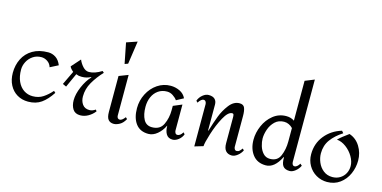

<svg xmlns="http://www.w3.org/2000/svg" viewBox="-85 -1395 3744 1880"><g transform="rotate(15 1787.0 -455.0)"><path d="M457 -410 375 -368Q365 -403 335.5 -423Q306 -443 273 -443Q225 -443 188 -418Q151 -393 131 -354Q111 -315 111 -275Q111 -205 134 -154.5Q157 -104 197 -77.5Q237 -51 287 -51Q347 -51 392 -80.5Q437 -110 477 -156L494 -140Q445 -65 390.5 -26.5Q336 12 257 12Q195 12 146 -17Q97 -46 69 -99.5Q41 -153 41 -223Q41 -301 73 -365.5Q105 -430 169 -468Q233 -506 326 -506Q367 -506 402 -483Q437 -460 457 -410Z M686 -118Q686 -64 709.5 -27.5Q733 9 785 9Q827 9 865.5 -13Q904 -35 931 -70L920 -85Q889 -64 859 -64Q812 -64 788 -97Q764 -130 764 -177Q764 -253 803 -321Q842 -389 902 -453L886 -467Q816 -423 758 -423Q724 -423 696 -453.5Q668 -484 653 -521L572 -430Q579 -410 610 -384L543 -244L580 -227L645 -370Q662 -363 673 -361Q684 -359 703 -359Q752 -359 793 -381L796 -378Q751 -331 718.5 -255.5Q686 -180 686 -118Z M1109 -601 1076 -589 1035 -797 1143 -834ZM1142 -84Q1142 -69 1149.5 -59.5Q1157 -50 1171 -50Q1182 -50 1195.5 -60Q1209 -70 1223 -89L1239 -74Q1216 -31 1183.5 -13Q1151 5 1124 5Q1088 5 1068.5 -18Q1049 -41 1049 -96V-460L1142 -496Z M1725 -415 1653 -376Q1637 -399 1609 -417.5Q1581 -436 1549 -436Q1498 -436 1460 -409.5Q1422 -383 1402 -338Q1382 -293 1382 -238Q1382 -159 1409 -109.5Q1436 -60 1494 -60Q1576 -60 1607 -126Q1638 -192 1638 -270V-315L1726 -352V-89Q1726 -76 1733 -64Q1740 -52 1754 -52Q1783 -52 1807 -92L1822 -76Q1810 -42 1780 -18.5Q1750 5 1720 5Q1677 5 1656.5 -27Q1636 -59 1636 -112H1634Q1609 -59 1566.5 -23.5Q1524 12 1477 12Q1392 12 1348.5 -46.5Q1305 -105 1305 -203Q1305 -281 1340 -349.5Q1375 -418 1435.5 -459Q1496 -500 1569 -500Q1618 -500 1661.5 -479Q1705 -458 1725 -415Z M2328 -398V-367V-84Q2328 -73 2335 -61.5Q2342 -50 2355 -50Q2372 -50 2384 -61Q2396 -72 2408 -89L2423 -74Q2408 -42 2378 -18.5Q2348 5 2321 5Q2281 5 2259 -20Q2237 -45 2237 -96V-361Q2237 -376 2234 -386Q2231 -396 2219 -396Q2178 -396 2135 -317Q2092 -238 2061.5 -140.5Q2031 -43 2031 -12L1944 14V-414Q1944 -428 1936.5 -439.5Q1929 -451 1915 -451Q1891 -451 1863 -408L1848 -424Q1861 -460 1891 -484.5Q1921 -509 1951 -509Q1993 -509 2013.5 -489Q2034 -469 2034 -434V-171H2038Q2065 -260 2090 -326Q2115 -392 2160 -450.5Q2205 -509 2264 -509Q2304 -509 2316 -479.5Q2328 -450 2328 -398Z M2915 -89Q2915 -75 2921.5 -63.5Q2928 -52 2942 -52Q2956 -52 2970 -64.5Q2984 -77 2991 -92L3010 -76Q2994 -42 2964.5 -18.5Q2935 5 2907 5Q2861 5 2840 -21Q2819 -47 2820 -111H2816Q2755 12 2667 12Q2580 12 2533.5 -48.5Q2487 -109 2487 -200Q2487 -272 2518 -343Q2549 -414 2606.5 -460Q2664 -506 2739 -506Q2786 -506 2821 -482V-886L2915 -924ZM2570 -235Q2570 -201 2582 -160Q2594 -119 2621 -89.5Q2648 -60 2690 -60Q2766 -60 2793.5 -125.5Q2821 -191 2821 -270V-407Q2804 -425 2781.5 -436Q2759 -447 2733 -447Q2677 -447 2640.5 -412Q2604 -377 2587 -327.5Q2570 -278 2570 -235Z M3320 -488Q3245 -440 3202 -381Q3159 -322 3159 -242Q3159 -197 3178 -151.5Q3197 -106 3235 -76Q3273 -46 3326 -46Q3369 -46 3402.5 -66Q3436 -86 3454.5 -120Q3473 -154 3473 -195Q3473 -242 3444.5 -291Q3416 -340 3370 -374Q3324 -408 3276 -412Q3296 -432 3324 -454Q3352 -476 3381 -497Q3450 -474 3490 -409.5Q3530 -345 3530 -266Q3530 -196 3501.5 -131.5Q3473 -67 3418 -26.5Q3363 14 3288 14Q3228 14 3177.5 -15.5Q3127 -45 3098 -96Q3069 -147 3069 -209Q3069 -318 3133.5 -398Q3198 -478 3302 -509Z"/></g></svg>

Font: Amita
Style: Regular
Weight: 400
Designer: Eduardo Rodriguez Tunni, Modular Infotech, Brian J. Bonislawsky
Foundry: Eduardo Rodriguez Tunni, Modular Infotech, Brian J. Bonislawsky
Version: Version 1.004